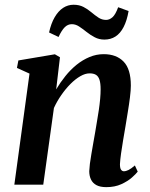

<svg xmlns="http://www.w3.org/2000/svg" viewBox="-20 -779 633 810"><path d="M217 -402Q234.5 -431.5 256 -458.2Q277.5 -485 303.2 -505.8Q329 -526.5 357.8 -538.5Q386.5 -550.5 417.5 -550.5Q471 -550.5 501.5 -519Q532 -487.5 532 -418Q532 -398 528.2 -368Q524.5 -338 519 -305.2Q513.5 -272.5 509 -244Q504.5 -217.5 499.5 -188.2Q494.5 -159 490.8 -132.2Q487 -105.5 486 -86.5Q486 -69.5 490.8 -63Q495.5 -56.5 502.5 -56.5Q511.5 -56.5 522.5 -62Q533.5 -67.5 549 -81L561 -55Q554 -45.5 536.5 -30Q519 -14.5 491.8 -2Q464.5 10.5 428.5 10.5Q402.5 10.5 386.8 2Q371 -6.5 363.8 -21.8Q356.5 -37 356.5 -57Q357 -69.5 359.2 -88Q361.5 -106.5 365.5 -129.2Q369.5 -152 373.5 -175.5Q377.5 -199 381.5 -221Q385 -243 389.2 -267.2Q393.5 -291.5 397 -315.5Q400.5 -339.5 402.5 -361.5Q404.5 -383.5 404.5 -402Q404.5 -427.5 399.8 -442.2Q395 -457 385 -463.2Q375 -469.5 358 -469.5Q339.5 -469.5 318.8 -457.5Q298 -445.5 277.5 -425Q257 -404.5 238.8 -378.2Q220.5 -352 207.5 -323.5L162.5 0H40.5L104.5 -468.5L51.5 -492.5L57.5 -524L211.5 -550L233 -537.5ZM187 -642Q195.5 -680.5 210.8 -706.5Q226 -732.5 246.2 -745.8Q266.5 -759 290.5 -759Q314.5 -759 332.5 -749.5Q350.5 -740 365.5 -727.2Q380.5 -714.5 395.2 -704.8Q410 -695 427.5 -695Q442 -695 454.8 -706.5Q467.5 -718 478.5 -748.5L522.5 -732.5Q515.5 -692 501.5 -665Q487.5 -638 467.2 -625Q447 -612 420.5 -612Q398 -612 379.5 -621.8Q361 -631.5 344.8 -644.5Q328.5 -657.5 313.8 -667.2Q299 -677 283 -677Q266 -677 253 -664Q240 -651 227 -623Z"/></svg>

Font: Merriweather 60pt SemiBold
Style: Italic
Weight: 600
Italic angle: -7.8°
Version: Version 2.101